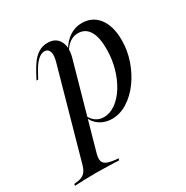

<svg xmlns="http://www.w3.org/2000/svg" viewBox="-210 -547 827 854"><g transform="rotate(-30 203.0 -120.0)"><path d="M-66.1 186.3 -63.7 177.4Q-40.3 175.8 -26.2 170.2Q-12.1 164.5 -3.2 152Q5.6 139.5 11.3 116.9L136.3 -329.8Q146 -362.9 140.3 -381.5Q134.7 -400 114.5 -400Q98.4 -400 80.6 -383.9Q62.9 -367.7 45.2 -334.7L29 -304.8H20.2L38.7 -339.5Q50 -360.5 64.5 -380.2Q79 -400 99.2 -412.9Q119.4 -425.8 146 -425.8Q187.1 -425.8 204.8 -394.4Q222.6 -362.9 208.1 -311.3L89.5 111.3Q83.1 134.7 87.9 148.4Q92.7 162.1 111.3 168.5Q129.8 175 163.7 177.4L161.3 186.3Q150 185.5 130.6 185.1Q111.3 184.7 88.7 183.9Q66.1 183.1 43.5 183.1Q10.5 183.1 -19.4 184.3Q-49.2 185.5 -66.1 186.3ZM227.4 11.3Q193.5 11.3 166.9 -5.6Q140.3 -22.6 129.8 -50.8L132.3 -58.1Q142.7 -37.1 159.7 -25.4Q176.6 -13.7 200 -13.7Q231.5 -13.7 260.5 -34.7Q289.5 -55.6 312.1 -91.9Q334.7 -128.2 347.6 -174.6Q360.5 -221 360.5 -271.8Q360.5 -332.3 341.1 -363.7Q321.8 -395.2 283.9 -395.2Q262.1 -395.2 243.1 -382.3Q224.2 -369.4 209.7 -345.2L208.9 -351.6Q230.6 -388.7 259.3 -407.3Q287.9 -425.8 321.8 -425.8Q375.8 -425.8 407.3 -384.7Q438.7 -343.5 438.7 -271.8Q438.7 -217.7 421 -166.9Q403.2 -116.1 373.4 -75.8Q343.5 -35.5 305.6 -12.1Q267.7 11.3 227.4 11.3Z"/></g></svg>

Font: Playfair 144pt
Style: Italic
Weight: 400
Italic angle: -15.6°
Designer: Claus Eggers Sørensen
Foundry: Claus Eggers Sørensen
Version: Version 2.001;gftools[0.9.30]